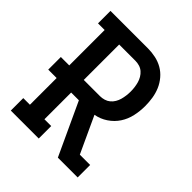

<svg xmlns="http://www.w3.org/2000/svg" viewBox="-200 -868 1001 1001"><g transform="rotate(45 300.0 -367.5)"><path d="M40 0V-92H89V-289H27V-382H89V-643H40V-735H316Q344 -735 372.5 -729Q401 -723 425.5 -709Q450 -695 469 -672.5Q488 -650 499 -624Q510 -598 514.5 -569.5Q519 -541 519 -512Q519 -475 511 -438.5Q503 -402 483 -371.5Q463 -341 431.5 -320Q400 -299 364 -293L457 -92H533V0H387L253 -289H196V-92H246V0ZM196 -382H316Q331 -382 346 -386.5Q361 -391 372.5 -400.5Q384 -410 392 -423.5Q400 -437 404 -451.5Q408 -466 410 -481.5Q412 -497 412 -512Q412 -528 410 -543Q408 -558 404 -572.5Q400 -587 392 -600.5Q384 -614 372.5 -624Q361 -634 346 -638.5Q331 -643 316 -643H196Z"/></g></svg>

Font: Iosevka Slab Semibold Extended
Style: Regular
Weight: 600
Width: 7
Monospace: yes
Designer: Belleve Invis
Foundry: Belleve Invis
Version: Version 11.1.0; ttfautohint (v1.8.3)